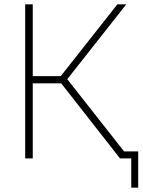

<svg xmlns="http://www.w3.org/2000/svg" viewBox="-20 -730 659 885"><path d="M552 -32H617V135H585V0H533L262 -346H131V0H96V-710H131V-379H260L521 -710H562L290 -365Z"/></svg>

Font: Raleway-v4020 ExtraLight
Style: Regular
Weight: 275
Designer: Matt McInerney, Pablo Impallari, Rodrigo Fuenzalida
Foundry: Matt McInerney, Pablo Impallari, Rodrigo Fuenzalida
Version: Version 4.020;PS 004.020;hotconv 1.0.88;makeotf.lib2.5.64775